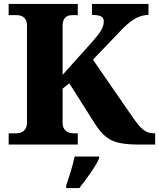

<svg xmlns="http://www.w3.org/2000/svg" viewBox="-20 -734 808 975"><path d="M24 0H375V-57H353C323 -57 298 -73 298 -110V-284L332 -311L451 -123C510 -28 546 0 688 0H768V-57H763C718 -57 695 -79 650 -144L452 -431L587 -572C633 -621 677 -658 734 -658V-714H447V-658C491 -658 507 -649 507 -625C507 -593 487 -565 446 -519L298 -354V-604C298 -641 317 -657 345 -657H375V-714H24V-657H66C95 -657 117 -641 117 -606V-111C117 -72 92 -57 62 -57H24ZM316 208V221H383C417 177 465 113 483 71V61H359C351 103 329 170 316 208Z"/></svg>

Font: Noto Serif Myanmar ExtraBold
Style: Regular
Weight: 800
Designer: Ben Mitchell and the Monotype Design Team
Foundry: Monotype Imaging Inc.
Version: Version 2.106